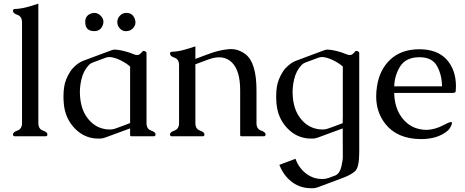

<svg xmlns="http://www.w3.org/2000/svg" viewBox="-20 -734 2506 1034"><path d="M186.5 -71.3Q186.5 -39.6 210.9 -31Q235.4 -22.5 235.4 -10.3Q235.4 0 225.6 0H60.1Q49.8 0 49.8 -10.3Q49.8 -22.5 74.2 -31Q98.6 -39.6 98.6 -71.3V-613.8Q98.6 -645 74.2 -653.8Q49.8 -662.6 49.8 -675.3Q49.8 -685.5 60.1 -685.5Q92.3 -687 123.8 -695.3Q155.3 -703.6 186.5 -714.4Z M680.7 -42.5 546.4 6.8Q530.8 12.2 520.5 12.2H500.5Q431.2 8.8 380.9 -44.4Q330.6 -97.7 323.7 -175.3Q321.8 -195.8 321.8 -214.8Q321.8 -240.2 325.2 -264.2Q331.1 -305.7 357.4 -347.2Q370.1 -368.7 400.9 -392.1Q411.6 -399.4 424.8 -405.3Q463.9 -419.9 503.2 -434.6Q542.5 -449.2 582 -463.9Q590.3 -466.8 597.7 -466.8H600.1Q631.3 -465.3 675.8 -451.2Q679.7 -449.7 680.7 -449.2Q691.4 -444.8 707 -439.5Q713.4 -437.5 718.8 -437.5Q726.6 -437.5 732.4 -441.9Q742.7 -450.7 747.1 -456.5Q749.5 -460 753.4 -460Q755.9 -460 758.3 -459Q769 -455.1 769 -449.2V-71.3Q769 -39.6 793.5 -31Q817.9 -22.5 817.9 -10.3Q817.9 0 807.6 0H689Q680.7 0 680.7 -6.3ZM680.7 -375.5Q660.6 -394 627.9 -409.9Q595.2 -425.8 569.8 -426.8H567.9Q558.1 -426.8 548.3 -422.9Q530.8 -416.5 513.4 -409.9Q496.1 -403.3 478.5 -397Q466.3 -392.1 459 -384.3Q428.7 -352.1 418.5 -306.2Q410.2 -271.5 410.2 -237.3Q410.2 -226.6 411.1 -215.3Q416.5 -145 449.2 -101.1Q481.9 -55.7 531.2 -42Q549.8 -36.6 568.8 -36.6Q574.7 -36.6 581.1 -37.1Q591.8 -38.1 606.4 -43.5Q617.7 -47.4 641.6 -56.4Q665.5 -65.4 680.7 -71.3ZM611.8 -615.7Q611.8 -634.8 626 -649.7Q640.1 -664.6 660.2 -664.6Q693.4 -664.6 705.1 -634.3Q709.5 -623 709.5 -613.3Q709.5 -595.2 694.8 -580.6Q680.7 -566.4 660.2 -566.4Q659.7 -565.9 659.2 -565.9Q639.2 -565.9 625.5 -580.6Q611.8 -594.2 611.8 -615.7ZM439 -615.7Q439 -649.4 468.8 -660.6Q479 -664.6 488.3 -664.6Q506.3 -664.6 521.5 -649.9Q537.1 -634.3 537.1 -616.2Q537.1 -606.9 532.7 -596.7Q520.5 -566.4 487.3 -566.4Q439 -566.4 439 -615.7Z M1032.2 -416.5Q1059.1 -426.8 1079.6 -434.6Q1100.1 -442.4 1118.7 -448.7Q1163.6 -464.4 1211.9 -469.2Q1217.8 -469.7 1224.1 -469.7Q1265.1 -469.7 1302.2 -441.9Q1361.3 -396.5 1361.3 -247.1V-71.3Q1361.3 -39.6 1385.7 -31Q1410.2 -22.5 1410.2 -10.3Q1410.2 0 1400.4 0H1281.7Q1273.4 0 1273.4 -6.3V-247.1Q1273.4 -354 1229 -397.5Q1200.7 -425.3 1159.7 -425.3Q1136.2 -425.3 1108.4 -416Q1097.7 -412.1 1081.3 -406Q1064.9 -399.9 1053.2 -395.5Q1041.5 -391.1 1032.2 -387.7V-71.3Q1032.2 -39.6 1056.6 -31Q1081.1 -22.5 1081.1 -10.3Q1081.1 0 1071.3 0H905.8Q895.5 0 895.5 -10.3Q895.5 -22.5 919.9 -31Q944.3 -39.6 944.3 -71.3V-383.8Q944.3 -414.6 919.9 -423.3Q895.5 -432.1 895.5 -444.8Q895.5 -455.1 905.8 -455.1Q938 -456.5 969.5 -465.1Q1001 -473.6 1032.2 -484.4Z M1826.2 -97.2V-375.5Q1806.2 -394 1773.4 -409.9Q1740.7 -425.8 1715.3 -426.8H1713.4Q1703.6 -426.8 1693.8 -422.9Q1676.3 -416.5 1658.9 -409.9Q1641.6 -403.3 1624 -397Q1611.8 -392.1 1604.5 -384.3Q1574.2 -352.1 1564 -306.2Q1555.7 -271.5 1555.7 -237.3Q1555.7 -226.6 1556.6 -215.3Q1562 -145 1594.7 -101.1Q1627.4 -55.7 1676.8 -42Q1695.3 -36.6 1714.4 -36.6Q1720.2 -36.6 1726.6 -37.1Q1737.3 -38.1 1752 -43.5Q1763.2 -47.4 1786.9 -56.2Q1810.5 -64.9 1825.7 -70.8V-97.2ZM1825.7 -42.5 1691.9 6.8Q1676.3 12.2 1666 12.2H1646Q1576.7 8.8 1526.4 -44.4Q1476.1 -97.7 1469.2 -175.3Q1467.3 -195.8 1467.3 -214.8Q1467.3 -240.2 1470.7 -264.2Q1476.6 -305.7 1502.9 -347.2Q1515.6 -368.7 1546.4 -392.1Q1557.1 -399.4 1570.3 -405.3Q1609.4 -419.9 1648.7 -434.6Q1688 -449.2 1727.5 -463.9Q1735.8 -466.8 1743.2 -466.8H1745.6Q1776.9 -465.3 1821.3 -451.2Q1825.2 -449.7 1826.2 -449.2Q1836.9 -444.8 1852.5 -439.5Q1858.9 -437.5 1864.3 -437.5Q1872.1 -437.5 1877.9 -441.9Q1888.2 -450.7 1892.6 -456.5Q1895 -460 1898.9 -460Q1901.4 -460 1903.8 -459Q1914.6 -455.1 1914.6 -449.2V87.9Q1914.6 168.5 1891.6 188.5Q1868.7 208.5 1826.2 224.1L1691.9 274.4Q1676.3 279.8 1666 279.8Q1653.3 279.8 1646 279.3Q1577.1 276.9 1526.4 222.7Q1500 193.8 1484.4 153.8Q1526.9 137.2 1571.3 121.1Q1580.1 146 1594.7 166Q1627.9 210.9 1676.8 225.1Q1695.3 230 1713.4 230Q1720.2 230 1726.6 229.5Q1737.3 228.5 1752 223.6Q1757.8 221.2 1767.1 217.8Q1776.4 214.4 1787.1 210.4Q1810.5 198.7 1818.4 163.1Q1826.2 127.4 1826.2 115.7Z M2010.3 -269Q2023.9 -359.4 2082.3 -413.6Q2140.6 -467.8 2235.8 -468.8H2237.8Q2334 -468.8 2384.8 -414.1Q2435.5 -358.4 2435.5 -269Q2435.1 -249.5 2434.1 -241.5Q2433.1 -233.4 2414.1 -233.4H2103Q2104.5 -154.3 2143.1 -102.3Q2181.6 -50.3 2240.2 -38.6Q2257.3 -34.7 2274.9 -34.7Q2321.3 -34.7 2371.1 -61.5Q2398.9 -76.7 2408.7 -76.7Q2411.1 -76.7 2412.6 -75.7Q2414.1 -74.2 2414.1 -71.3Q2414.1 -64.9 2407.7 -53.2Q2401.9 -41.5 2398.2 -37.6Q2394.5 -33.7 2391.6 -30.8Q2338.4 15.1 2247.1 15.1Q2119.1 14.2 2055.2 -66.9Q2005.9 -129.4 2005.9 -215.3Q2005.9 -241.2 2010.3 -269ZM2103 -269H2360.4Q2360.4 -328.6 2333.5 -378.4Q2307.6 -425.8 2238.8 -425.8H2233.4Q2164.6 -423.8 2134.8 -376Q2105 -328.1 2103 -269Z"/></svg>

Font: Caudex
Style: Regular
Weight: 400
Version: Version 1.01